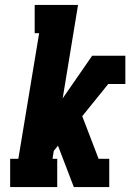

<svg xmlns="http://www.w3.org/2000/svg" viewBox="-20 -755 540 775"><path d="M21 0V-114H54L138 -621H120V-735H295L233 -358L352 -530H486V-416H417L312 -286L378 -114H421V-2L422 0H278L214 -167L197 -146L192 -114H211V0Z"/></svg>

Font: Iosevka Slab Heavy Oblique
Style: Regular
Weight: 900
Italic angle: -9°
Monospace: yes
Designer: Belleve Invis
Foundry: Belleve Invis
Version: Version 11.1.1; ttfautohint (v1.8.3)